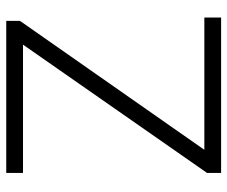

<svg xmlns="http://www.w3.org/2000/svg" viewBox="-78 -668 745 630"><g transform="rotate(-90 295.0 -352.5)"><path d="M43 0V-46L464 -650H43V-705H542V-660L119 -55H553V0Z"/></g></svg>

Font: Winston Light
Style: Regular
Weight: 300
Designer: Original fonts by Vernon Adams / Changes by Cristiano Sobral
Foundry: Original fonts by Vernon Adams / Changes by Cristiano Sobral
Version: Version 2.503;July 17, 2020;FontCreator 13.0.0.2655 64-bit